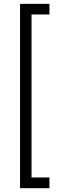

<svg xmlns="http://www.w3.org/2000/svg" viewBox="-20 -800 329 1005"><path d="M85 -779.8H238.8V-724.1H145V128.9H238.8V185.1H85Z"/></svg>

Font: Gidolinya
Style: Regular
Weight: 400
Version: Version 1.0.3